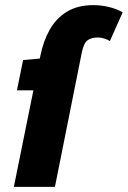

<svg xmlns="http://www.w3.org/2000/svg" viewBox="-20 -728 498 748"><path d="M34 0 138 -514Q149 -568 173.5 -612Q198 -656 240 -682Q282 -708 344 -708Q374 -708 403.5 -701Q433 -694 458 -680L408 -568Q401 -573 387.5 -577.5Q374 -582 362 -582Q337 -582 321.5 -571.5Q306 -561 298 -520L194 0ZM46 -376 70 -494 136 -500H216L192 -376Z"/></svg>

Font: Source Sans 3 ExtraLight Black
Style: Italic
Weight: 900
Italic angle: -11°
Version: Version 3.052;hotconv 1.1.0;makeotfexe 2.6.0